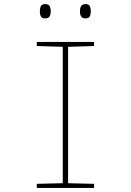

<svg xmlns="http://www.w3.org/2000/svg" viewBox="-20 -919 640 939"><path d="M160 -20 287 -23V-690L160 -694V-714H440V-694L313 -690V-23L440 -20V0H160ZM175 -864Q175 -881 180.5 -890Q186 -899 201 -899Q217 -899 222.5 -889.5Q228 -880 228 -864Q228 -848 222.5 -838.5Q217 -829 201 -829Q186 -829 180.5 -838Q175 -847 175 -864ZM371 -864Q371 -899 398 -899Q414 -899 419 -889.5Q424 -880 424 -864Q424 -848 419 -838.5Q414 -829 398 -829Q383 -829 377 -838Q371 -847 371 -864Z"/></svg>

Font: Noto Sans Mono UI Thin
Style: Regular
Weight: 250
Monospace: yes
Designer: Monotype Design team
Foundry: Monotype Imaging Inc.
Version: Version 1.000